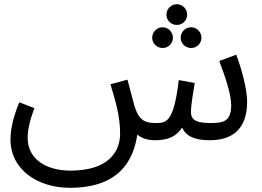

<svg xmlns="http://www.w3.org/2000/svg" viewBox="-20 -664 1249 916"><path d="M824 -545C851 -545 873 -567 873 -594C873 -621 851 -644 824 -644C796 -644 774 -621 774 -594C774 -567 796 -545 824 -545ZM756 -435C783 -435 805 -457 805 -484C805 -511 783 -534 756 -534C728 -534 706 -511 706 -484C706 -457 728 -435 756 -435ZM892 -435C919 -435 941 -457 941 -484C941 -511 919 -534 892 -534C864 -534 842 -511 842 -484C842 -457 864 -435 892 -435ZM313 232C549 232 617 101 635 -22C654 -6 681 5 720 5C783 5 820 -13 849 -55C868 -14 908 5 981 5C1083 5 1159 -43 1159 -179C1159 -239 1132 -338 1107 -403L1026 -373C1055 -297 1083 -213 1083 -163C1083 -82 1043 -77 982 -77C903 -77 891 -101 891 -130C891 -164 903 -232 909 -268L833 -282C809 -86 777 -77 725 -77C674 -77 643 -87 621 -160C615 -181 609 -208 588 -284L507 -262C530 -183 553 -114 553 -26C553 59 498 150 316 150C203 150 112 97 112 -6C112 -46 123 -92 144 -148L72 -176C43 -105 30 -47 30 1C30 147 162 232 313 232Z"/></svg>

Font: Noto Sans Arabic UI
Style: Regular
Weight: 400
Designer: Monotype Design Team, Nadine Chahine and Nizar Qandah
Foundry: Monotype Imaging Inc.
Version: Version 2.010